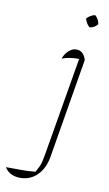

<svg xmlns="http://www.w3.org/2000/svg" viewBox="-219 -718 551 974"><g transform="rotate(10 56.5 -231.5)"><path d="M177 -437 92 71Q82 135 46 171.5Q10 208 -43 208Q-70 208 -91 197Q-112 186 -122 167Q-93 167 -50.5 167.5Q-8 168 29 164Q40 145 45.5 133Q51 121 54.5 107Q58 93 62 69L148 -438Q98 -439 60 -424Q69 -450 87.5 -466.5Q106 -483 126 -483Q164 -483 177 -437ZM190 -671Q210 -653 213 -628Q197 -608 172 -605Q153 -622 147 -646Q164 -666 190 -671Z"/></g></svg>

Font: Piazzolla Thin
Style: Italic
Weight: 100
Italic angle: -11.3°
Designer: Juan Pablo del Peral
Foundry: Huerta Tipografica
Version: Version 1.330